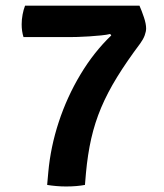

<svg xmlns="http://www.w3.org/2000/svg" viewBox="-20 -653 580 678"><path d="M472.5 -633Q480.5 -615 488.2 -592Q496 -569 496 -552.5Q496 -542 491 -528.2Q486 -514.5 475.5 -500Q427.5 -436 393.5 -380.8Q359.5 -325.5 337.2 -272.8Q315 -220 302.2 -163.8Q289.5 -107.5 283.5 -41.5L280 0Q267 2.5 249.8 4Q232.5 5.5 213.5 5.5Q196.5 5.5 179 4Q161.5 2.5 146.5 0L150.5 -44.5Q158.5 -134 187.5 -222.2Q216.5 -310.5 263.8 -389.5Q311 -468.5 373 -528L369 -533Q357.5 -530 337.5 -528Q317.5 -526 295.2 -524.5Q273 -523 253.5 -522.5Q234 -522 224 -522H63Q56.5 -542.5 56.5 -567Q56.5 -584.5 59.8 -601.8Q63 -619 68.5 -633Z"/></svg>

Font: Signika SemiBold
Style: Regular
Weight: 600
Designer: Anna Giedry
Foundry: Anna Giedry
Version: Version 2.001